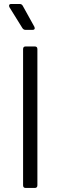

<svg xmlns="http://www.w3.org/2000/svg" viewBox="-20 -930 299 950"><path d="M151.9 0H106.9Q94.2 0 94.2 -13.2V-687Q94.2 -700.2 106.9 -700.2H151.9Q165 -700.2 165 -687V-13.2Q165 0 151.9 0ZM92.8 -900.9 149.9 -797.9Q150.4 -796.4 150.9 -794.7Q151.4 -793 151.6 -792.2Q151.9 -791.5 151.9 -791Q151.9 -782.2 141.1 -782.2H106Q96.7 -782.2 90.8 -791L26.9 -894Q24.9 -897.9 24.9 -901.9Q24.9 -910.2 35.2 -910.2H78.1Q87.9 -910.2 92.8 -900.9Z"/></svg>

Font: Barlow
Style: Regular
Weight: 400
Designer: Jeremy Tribby
Foundry: Jeremy Tribby
Version: Version 1.101